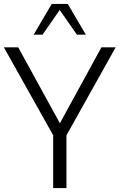

<svg xmlns="http://www.w3.org/2000/svg" viewBox="-21 -955 608 975"><path d="M249 0V-268.1L-1.5 -714.8H71.3L283.2 -329.1L494.1 -714.8H566.4L316.4 -267.6V0ZM149.9 -778.8 241.7 -935.1H323.2L415 -778.8H369.6L282.2 -904.3L194.8 -778.8Z"/></svg>

Font: Pontano Sans Light
Style: Regular
Weight: 300
Designer: Vernon Adams
Foundry: Vernon Adams
Version: Version 2.001